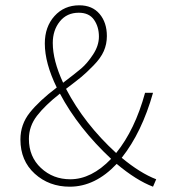

<svg xmlns="http://www.w3.org/2000/svg" viewBox="-20 -692 640 724"><path d="M243 12Q165 12 111 -37Q57 -86 57 -166Q57 -223 92.5 -267.5Q128 -312 194 -362Q149 -454 149 -528Q149 -591 185.5 -631.5Q222 -672 279 -672Q328 -672 355.5 -639.5Q383 -607 383 -556Q383 -526 371.5 -499.5Q360 -473 332.5 -445Q305 -417 287.5 -402.5Q270 -388 229 -357Q298 -225 418 -115Q489 -203 527 -342H557Q515 -193 439 -97Q509 -39 569 -16L557 12Q494 -12 420 -74Q339 12 243 12ZM179 -530Q179 -464 218 -380Q263 -414 286 -433.5Q309 -453 331 -486.5Q353 -520 353 -554Q353 -591 334.5 -617.5Q316 -644 277 -644Q232 -644 205.5 -611Q179 -578 179 -530ZM245 -16Q325 -16 399 -93Q275 -209 206 -339Q150 -295 119.5 -255.5Q89 -216 89 -168Q89 -101 134.5 -58.5Q180 -16 245 -16Z"/></svg>

Font: TypoPRO Source Code Pro
Style: Regular
Weight: 200
Monospace: yes
Designer: Paul D. Hunt, Teo Tuominen
Foundry: Adobe Systems Incorporated
Version: Version 2.010;PS 1.0;hotconv 1.0.84;makeotf.lib2.5.63406